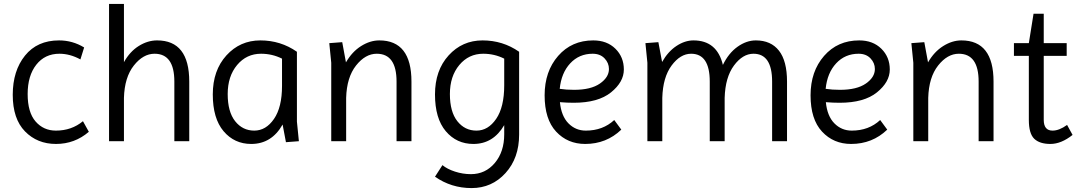

<svg xmlns="http://www.w3.org/2000/svg" viewBox="-20 -720 5492 979"><path d="M433 -48Q361 14 265.5 14Q170 14 107.5 -50Q45 -114 45 -236.5Q45 -359 107.5 -436.5Q170 -514 281 -514Q350 -514 409 -478L390 -417Q337 -446 283 -446Q209 -446 165 -390Q121 -334 121 -240.5Q121 -147 161.5 -100.5Q202 -54 265 -54Q345 -54 403 -102Z M945 0H869V-304Q869 -446 768 -446Q710 -446 662.5 -386Q615 -326 612 -221V0H536V-700H612V-403Q642 -457 687.5 -485.5Q733 -514 781 -514Q945 -514 945 -304Z M1261 14Q1175 14 1120 -51Q1065 -116 1065 -238.5Q1065 -361 1134.5 -437.5Q1204 -514 1307.5 -514Q1411 -514 1494 -456V-100L1504 0L1438 5L1421 -85Q1365 14 1261 14ZM1418 -282V-421Q1368 -446 1311 -446Q1237 -446 1189 -388.5Q1141 -331 1141 -240.5Q1141 -150 1179 -102Q1217 -54 1276.5 -54Q1336 -54 1377 -113.5Q1418 -173 1418 -282Z M1914 -514Q2078 -514 2078 -304V0H2002V-304Q2002 -446 1901 -446Q1843 -446 1795.5 -386Q1748 -326 1745 -221V0H1669V-400L1659 -500L1725 -505L1744 -402Q1775 -456 1821 -485Q1867 -514 1914 -514Z M2198 181 2236 122Q2260 142 2300 155Q2340 168 2381 168Q2455 168 2503 111Q2551 54 2551 -35V-82Q2495 14 2394 14Q2308 14 2253 -51Q2198 -116 2198 -238.5Q2198 -361 2267.5 -437.5Q2337 -514 2440.5 -514Q2544 -514 2627 -456V-34Q2627 86 2557.5 162.5Q2488 239 2384.5 239Q2281 239 2198 181ZM2551 -285V-421Q2501 -446 2444 -446Q2370 -446 2322 -388.5Q2274 -331 2274 -240.5Q2274 -150 2312 -102Q2350 -54 2409.5 -54Q2469 -54 2510 -114Q2551 -174 2551 -285Z M2964 14Q2874 14 2815.5 -49Q2757 -112 2757 -234Q2757 -356 2826 -435Q2895 -514 3005 -514Q3075 -514 3118 -471.5Q3161 -429 3161 -365.5Q3161 -302 3095.5 -249Q3030 -196 2905 -196Q2872 -196 2835 -199Q2842 -128 2878.5 -91Q2915 -54 2967 -54Q3054 -54 3112 -108L3148 -59Q3072 14 2964 14ZM3002 -446Q2933 -446 2887.5 -397Q2842 -348 2834 -267Q2867 -262 2907 -262Q2993 -262 3039 -294Q3085 -326 3085 -368Q3085 -399 3062.5 -422.5Q3040 -446 3002 -446Z M3516 -514Q3636 -514 3666 -389Q3695 -449 3740.5 -481.5Q3786 -514 3834 -514Q3911 -514 3952 -461.5Q3993 -409 3993 -304V0H3917V-304Q3917 -446 3822 -446Q3767 -446 3722.5 -386Q3678 -326 3675 -221V0H3599V-304Q3599 -446 3504 -446Q3449 -446 3404.5 -386Q3360 -326 3357 -221V0H3281V-400L3271 -500L3337 -505L3356 -404Q3386 -457 3429 -485.5Q3472 -514 3516 -514Z M4320 14Q4230 14 4171.5 -49Q4113 -112 4113 -234Q4113 -356 4182 -435Q4251 -514 4361 -514Q4431 -514 4474 -471.5Q4517 -429 4517 -365.5Q4517 -302 4451.5 -249Q4386 -196 4261 -196Q4228 -196 4191 -199Q4198 -128 4234.5 -91Q4271 -54 4323 -54Q4410 -54 4468 -108L4504 -59Q4428 14 4320 14ZM4358 -446Q4289 -446 4243.5 -397Q4198 -348 4190 -267Q4223 -262 4263 -262Q4349 -262 4395 -294Q4441 -326 4441 -368Q4441 -399 4418.5 -422.5Q4396 -446 4358 -446Z M4882 -514Q5046 -514 5046 -304V0H4970V-304Q4970 -446 4869 -446Q4811 -446 4763.5 -386Q4716 -326 4713 -221V0H4637V-400L4627 -500L4693 -505L4712 -402Q4743 -456 4789 -485Q4835 -514 4882 -514Z M5150 -435V-500H5226L5250 -650H5302V-500H5419V-435H5302V-109Q5302 -54 5347 -54Q5381 -54 5421 -83L5449 -32Q5391 14 5336 14Q5281 14 5253.5 -12.5Q5226 -39 5226 -109V-435Z"/></svg>

Font: Imprima
Style: Regular
Weight: 400
Version: Version 1.001